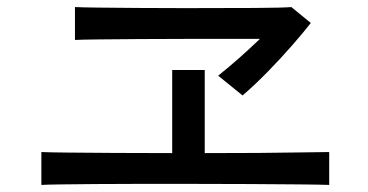

<svg xmlns="http://www.w3.org/2000/svg" viewBox="-20 -644 1040 543"><path d="M97 -121V-214Q119 -213 172.5 -212.5Q226 -212 302.5 -211.5Q379 -211 467 -211V-446H559V-211Q640 -211 711 -211.5Q782 -212 834.5 -213Q887 -214 911 -214V-121Q884 -122 825 -122.5Q766 -123 684.5 -123.5Q603 -124 508 -124Q442 -124 376 -124Q310 -124 252.5 -123.5Q195 -123 154 -122.5Q113 -122 97 -121ZM666 -374 597 -430Q626 -453 656.5 -480Q687 -507 715 -534H505Q438 -534 372 -533.5Q306 -533 257 -532.5Q208 -532 192 -531V-624Q213 -623 259 -622.5Q305 -622 368.5 -621.5Q432 -621 505 -621Q618 -621 699.5 -621.5Q781 -622 804 -624L859 -579Q838 -552 806.5 -516Q775 -480 738.5 -442.5Q702 -405 666 -374Z"/></svg>

Font: Zen Kaku Gothic New Medium
Style: Regular
Weight: 500
Designer: Yoshimichi Ohira
Foundry: Positype
Version: Version 1.002